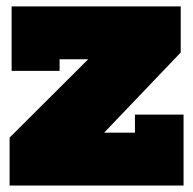

<svg xmlns="http://www.w3.org/2000/svg" viewBox="-20 -576 598 596"><path d="M165 -392.1V-356H16.1V-556.2H541V-413.1L303.2 -164.1H398.9V-220.2H549.8V0H9.8V-148.9L253.9 -392.1Z"/></svg>

Font: AlfaSlabOne-Regular
Style: Regular
Weight: 400
Designer: JM Sole
Foundry: JM Sole
Version: Version 1.001